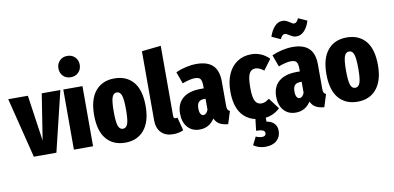

<svg xmlns="http://www.w3.org/2000/svg" viewBox="-102 -1113 3435 1676"><g transform="rotate(-10 1615.0 -275.0)"><path d="M452 -533 323 0H123L-10 -533H164L223 -126L287 -533Z M648 -533V0H478V-533ZM657 -722Q657 -681 630.5 -654Q604 -627 562 -627Q520 -627 494 -654Q468 -681 468 -722Q468 -762 494.5 -789Q521 -816 562 -816Q604 -816 630.5 -789Q657 -762 657 -722Z M1161 -266Q1161 -129 1100 -55.5Q1039 18 932 18Q825 18 764.5 -53.5Q704 -125 704 -267Q704 -405 764.5 -478Q825 -551 933 -551Q1040 -551 1100.5 -480Q1161 -409 1161 -266ZM878 -267Q878 -175 890.5 -140Q903 -105 932 -105Q962 -105 974.5 -140.5Q987 -176 987 -266Q987 -357 974.5 -392Q962 -427 933 -427Q903 -427 890.5 -391.5Q878 -356 878 -267Z M1212 -130V-743L1382 -761V-138Q1382 -116 1401 -116Q1409 -116 1417 -118L1447 -1Q1407 18 1356 18Q1288 18 1250 -21.5Q1212 -61 1212 -130Z M1878 -96 1843 15Q1798 11 1769 -5Q1740 -21 1724 -56Q1676 18 1591 18Q1524 18 1484.5 -27.5Q1445 -73 1445 -149Q1445 -236 1500.5 -283Q1556 -330 1661 -330H1687V-351Q1687 -397 1674 -414Q1661 -431 1626 -431Q1584 -431 1514 -405L1476 -510Q1518 -529 1567 -540Q1616 -551 1660 -551Q1758 -551 1805.5 -504.5Q1853 -458 1853 -361V-150Q1853 -125 1858 -114Q1863 -103 1878 -96ZM1687 -141V-238H1675Q1641 -238 1625.5 -220.5Q1610 -203 1610 -165Q1610 -134 1619.5 -117.5Q1629 -101 1645 -101Q1658 -101 1669 -111.5Q1680 -122 1687 -141Z M2176 16V51Q2267 67 2267 149Q2267 201 2231 233.5Q2195 266 2130 266Q2071 266 2025 234L2061 163Q2089 176 2117 176Q2150 176 2150 147Q2150 130 2131.5 122Q2113 114 2073 114L2085 12Q2001 -7 1956 -76Q1911 -145 1911 -262Q1911 -351 1940 -416Q1969 -481 2022 -516Q2075 -551 2146 -551Q2237 -551 2304 -484L2235 -391Q2194 -423 2160 -423Q2123 -423 2105.5 -389Q2088 -355 2088 -263Q2088 -177 2106.5 -145Q2125 -113 2160 -113Q2178 -113 2194 -119.5Q2210 -126 2231 -142L2304 -45Q2248 8 2176 16Z M2730 -96 2695 15Q2650 11 2621 -5Q2592 -21 2576 -56Q2528 18 2443 18Q2376 18 2336.5 -27.5Q2297 -73 2297 -149Q2297 -236 2352.5 -283Q2408 -330 2513 -330H2539V-351Q2539 -397 2526 -414Q2513 -431 2478 -431Q2436 -431 2366 -405L2328 -510Q2370 -529 2419 -540Q2468 -551 2512 -551Q2610 -551 2657.5 -504.5Q2705 -458 2705 -361V-150Q2705 -125 2710 -114Q2715 -103 2730 -96ZM2539 -141V-238H2527Q2493 -238 2477.5 -220.5Q2462 -203 2462 -165Q2462 -134 2471.5 -117.5Q2481 -101 2497 -101Q2510 -101 2521 -111.5Q2532 -122 2539 -141ZM2500 -660Q2479 -675 2467 -675Q2453 -675 2444 -666Q2435 -657 2424 -636L2347 -671Q2364 -724 2394.5 -757.5Q2425 -791 2464 -791Q2483 -791 2497 -785Q2511 -779 2529 -767Q2540 -759 2547.5 -755Q2555 -751 2563 -751Q2576 -751 2584.5 -760Q2593 -769 2604 -790L2681 -755Q2665 -701 2634.5 -668.5Q2604 -636 2565 -636Q2545 -636 2531 -642.5Q2517 -649 2500 -660Z M3220 -266Q3220 -129 3159 -55.5Q3098 18 2991 18Q2884 18 2823.5 -53.5Q2763 -125 2763 -267Q2763 -405 2823.5 -478Q2884 -551 2992 -551Q3099 -551 3159.5 -480Q3220 -409 3220 -266ZM2937 -267Q2937 -175 2949.5 -140Q2962 -105 2991 -105Q3021 -105 3033.5 -140.5Q3046 -176 3046 -266Q3046 -357 3033.5 -392Q3021 -427 2992 -427Q2962 -427 2949.5 -391.5Q2937 -356 2937 -267Z"/></g></svg>

Font: Fira Sans Extra Condensed ExtraBold
Style: Regular
Weight: 800
Width: 1
Designer: Carrois Corporate & Edenspiekermann AG
Foundry: Carrois Corporate GbR & Edenspiekermann AG
Version: Version 4.203